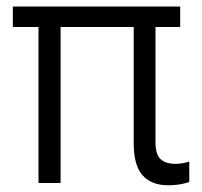

<svg xmlns="http://www.w3.org/2000/svg" viewBox="-20 -550 606 577"><path d="M521.5 -468.8H447.3V-122.1Q447.3 -85 463.1 -71.3Q479 -57.6 506.8 -57.6Q517.6 -57.6 529.1 -59.6Q540.5 -61.5 548.8 -64.5V-2.9Q519.5 6.8 485.4 6.8Q435.5 6.8 408.7 -22.9Q381.8 -52.7 381.8 -119.1V-468.8H162.1V0H95.7V-468.8H18.6V-530.3H521.5Z"/></svg>

Font: Pretendard JP Light
Style: Regular
Weight: 300
Designer: Base glyphs from Inter by Rasmus Andersson; Hangeul glyphs from Noto Sans CJK(Source Han Sans) by Jang Soo-young and Kan
Foundry: Kil Hyung-jin
Version: Version 1.309